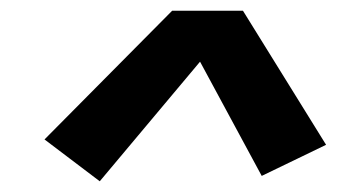

<svg xmlns="http://www.w3.org/2000/svg" viewBox="-20 -767 640 358"><path d="M166 -429 63 -507 301 -747H433L588 -497L468 -439L353 -652Z"/></svg>

Font: Iosevka Aile Extrabold
Style: Italic
Weight: 800
Italic angle: -9°
Designer: Belleve Invis
Foundry: Belleve Invis
Version: Version 31.1.0; ttfautohint (v1.8.4)